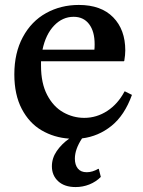

<svg xmlns="http://www.w3.org/2000/svg" viewBox="-20 -552 578 777"><path d="M321 -75Q371 -75 414 -103Q457 -131 484 -182H486L514 -168Q484 -85 431 -42.5Q378 0 312 8Q283 52 283 90Q283 115 295 130Q307 145 331 145Q354 145 378 131L380 132L388 164Q368 184 341.5 194.5Q315 205 286 205Q241 205 215.5 181.5Q190 158 190 121Q190 88 209.5 59.5Q229 31 260 9Q199 5 148.5 -24.5Q98 -54 68 -111.5Q38 -169 38 -251Q38 -338 72.5 -402Q107 -466 166.5 -499Q226 -532 299 -532Q389 -532 438 -482Q487 -432 487 -348Q487 -330 483 -306L481 -304H146V-286Q146 -215 171 -167.5Q196 -120 236 -97.5Q276 -75 321 -75ZM362 -351Q363 -358 363 -373Q363 -425 340.5 -454.5Q318 -484 278 -484Q233 -484 199 -448.5Q165 -413 152 -351Z"/></svg>

Font: Minipax
Style: Bold
Weight: 500
Designer: Raphaël Ronot, Igor Stepanchenko (Cyrillic)
Foundry: steppetype
Version: Version 1.002